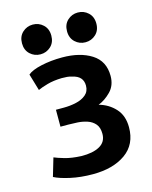

<svg xmlns="http://www.w3.org/2000/svg" viewBox="-113 -805 710 898"><g transform="rotate(-15 242.0 -356.5)"><path d="M444 -151Q444 -207 412.5 -241.5Q381 -276 334 -289Q366 -301 394.5 -330Q423 -359 423 -405Q423 -477 367.5 -512Q312 -547 226 -547Q171 -547 124 -536.5Q77 -526 58 -509L82 -428Q99 -436 129 -444.5Q159 -453 199 -454Q212 -454 225 -453Q238 -452 249 -448Q300 -437 300 -391Q300 -363 281 -347Q262 -331 233 -324.5Q204 -318 173 -318H135V-236H173Q193 -236 217.5 -234.5Q242 -233 264.5 -225.5Q287 -218 301.5 -201Q316 -184 316 -153Q316 -114 283 -95.5Q250 -77 194 -78Q147 -80 114.5 -89.5Q82 -99 66 -106L40 -18Q67 -4 116.5 7Q166 18 225 18Q323 18 383.5 -25Q444 -68 444 -151ZM204 -659Q204 -692 183 -711.5Q162 -731 133 -731Q104 -731 83 -711.5Q62 -692 62 -659Q62 -626 83 -606.5Q104 -587 133 -587Q162 -587 183 -606.5Q204 -626 204 -659ZM422 -659Q422 -692 401 -711.5Q380 -731 351 -731Q322 -731 301 -711.5Q280 -692 280 -659Q280 -626 301 -606.5Q322 -587 351 -587Q380 -587 401 -606.5Q422 -626 422 -659Z"/></g></svg>

Font: Repo DemiBold
Style: Regular
Weight: 600
Designer: Stefan Peev
Foundry: Context Ltd
Version: Version 1.502